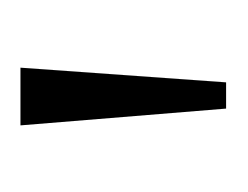

<svg xmlns="http://www.w3.org/2000/svg" viewBox="-46 -708 236 183"><g transform="rotate(-90 71.5 -616.0)"><path d="M60 -518 44 -714H99L85 -518Z"/></g></svg>

Font: Noto Serif Tamil SemiCondensed ExtraLight
Style: Regular
Weight: 200
Width: 4
Designer: Indian Type Foundry, Tom Grace, and the Monotype Design Team
Foundry: Monotype Imaging Inc.
Version: Version 2.004; ttfautohint (v1.8.4.7-5d5b)